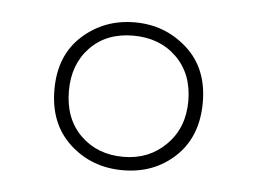

<svg xmlns="http://www.w3.org/2000/svg" viewBox="-32 -761 443 330"><g transform="rotate(5 189.5 -595.5)"><path d="M190 -468Q136 -468 98.5 -502.5Q61 -537 61 -596Q61 -655 98.5 -689Q136 -723 189 -723Q241 -723 279 -689Q317 -655 317 -596Q317 -537 280.5 -502.5Q244 -468 190 -468ZM189 -491Q233 -491 262.5 -520.5Q292 -550 292 -596Q292 -643 263 -671.5Q234 -700 188 -700Q142 -700 114 -671Q86 -642 86 -596Q86 -548 115 -519.5Q144 -491 189 -491Z"/></g></svg>

Font: Noto Sans Khmer Condensed Thin
Style: Regular
Weight: 100
Width: 3
Designer: Danh Hong and the Monotype Design Team
Foundry: Monotype Imaging Inc.
Version: Version 2.004; ttfautohint (v1.8.4.7-5d5b)